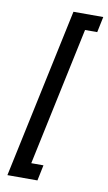

<svg xmlns="http://www.w3.org/2000/svg" viewBox="-89 -784 490 869"><g transform="rotate(10 156.5 -350.0)"><path d="M10 40 176 -740H313L298 -668H242L107 -32H163L148 40Z"/></g></svg>

Font: Raleway-v4020 Medium
Style: Italic
Weight: 500
Italic angle: -12°
Designer: Matt McInerney, Pablo Impallari, Rodrigo Fuenzalida
Foundry: Matt McInerney, Pablo Impallari, Rodrigo Fuenzalida
Version: Version 4.020;PS 004.020;hotconv 1.0.88;makeotf.lib2.5.64775